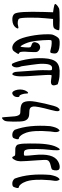

<svg xmlns="http://www.w3.org/2000/svg" viewBox="652 -1532 636 1981"><g transform="rotate(-90 970.5 -541.0)"><path d="M104 -251Q96 -265 95.5 -280Q95 -295 98.5 -314Q102 -333 102 -341Q102 -345 104 -374Q106 -403 107 -428Q108 -453 106 -491Q104 -529 98 -558.5Q92 -588 78 -616.5Q64 -645 43 -661Q25 -664 22 -672.5Q19 -681 28 -706Q33 -721 38.5 -725.5Q44 -730 57 -732Q95 -737 119 -708Q174 -561 157 -342Q145 -276 124 -254Q115 -245 112.5 -244.5Q110 -244 104 -251Z M411 -270Q411 -314 416 -349Q423 -403 424 -480.5Q425 -558 419 -581Q414 -601 406 -607Q398 -613 377 -613Q361 -613 358 -610Q355 -607 355 -592Q355 -570 362 -505Q383 -312 299 -262Q269 -244 241 -243.5Q213 -243 207 -260Q201 -275 204.5 -298Q208 -321 218 -326Q226 -330 252 -336Q304 -347 310 -374Q314 -388 308 -467Q297 -616 297.5 -647.5Q298 -679 309 -702Q330 -746 344 -728Q347 -724 349 -718Q353 -707 359.5 -704.5Q366 -702 394 -702Q417 -702 428.5 -701.5Q440 -701 451.5 -694.5Q463 -688 467 -681.5Q471 -675 475 -654Q479 -633 479.5 -612.5Q480 -592 481 -550Q484 -354 446 -278Q421 -227 413 -251Q411 -257 411 -270Z M607 -251Q599 -265 598.5 -280Q598 -295 601.5 -314Q605 -333 605 -341Q605 -345 607 -374Q609 -403 610 -428Q611 -453 609 -491Q607 -529 601 -558.5Q595 -588 581 -616.5Q567 -645 546 -661Q528 -664 525 -672.5Q522 -681 531 -706Q536 -721 541.5 -725.5Q547 -730 560 -732Q598 -737 622 -708Q677 -561 660 -342Q648 -276 627 -254Q618 -245 615.5 -244.5Q613 -244 607 -251Z M815 -259Q811 -276 827 -334Q868 -486 862 -518Q858 -542 843 -550Q828 -558 789 -558Q727 -558 713 -613Q706 -641 706.5 -717.5Q707 -794 715 -810Q722 -824 733.5 -833Q745 -842 749 -838Q752 -835 756 -775Q759 -727 761.5 -705.5Q764 -684 771.5 -669.5Q779 -655 789 -652Q799 -649 821 -649Q878 -648 898 -627.5Q918 -607 918 -550Q918 -508 892.5 -396Q867 -284 853 -265Q840 -246 829.5 -244.5Q819 -243 815 -259Z M999 -572Q996 -575 996 -592Q996 -609 988 -634Q980 -659 970 -659Q960 -659 960 -678Q960 -714 987 -729Q1015 -744 1030 -701Q1047 -651 1029 -602Q1024 -591 1018 -582Q1005 -564 999 -572Z M1092 -264Q1073 -306 1085.5 -322.5Q1098 -339 1139 -332Q1184 -325 1186 -328Q1187 -328 1187 -330Q1192 -352 1180.5 -501Q1169 -650 1177 -691Q1186 -741 1202.5 -730.5Q1219 -720 1221 -684Q1223 -649 1228 -586.5Q1233 -524 1236 -472Q1239 -420 1237 -375Q1235 -335 1238 -328.5Q1241 -322 1260 -322Q1276 -322 1286 -334.5Q1296 -347 1299.5 -369.5Q1303 -392 1303.5 -417.5Q1304 -443 1300 -476.5Q1296 -510 1292.5 -535.5Q1289 -561 1284.5 -592Q1280 -623 1278 -636Q1255 -692 1276 -725Q1290 -747 1306 -731Q1330 -683 1347.5 -593Q1365 -503 1360.5 -407Q1356 -311 1317 -274Q1277 -238 1195 -245Q1146 -245 1092 -264Z M1410 -304Q1412 -334 1420.5 -339Q1429 -344 1459 -335Q1483 -328 1511 -326.5Q1539 -325 1545 -330Q1552 -338 1546.5 -417.5Q1541 -497 1530 -545Q1527 -557 1522 -572.5Q1517 -588 1511 -601Q1505 -614 1499 -625.5Q1493 -637 1488 -642.5Q1483 -648 1481 -647Q1476 -644 1473 -600Q1470 -556 1474 -548Q1478 -540 1500 -533Q1540 -521 1519 -475Q1507 -450 1482 -446Q1457 -442 1437 -462Q1426 -472 1424.5 -486Q1423 -500 1426 -564Q1430 -606 1428 -627.5Q1426 -649 1423 -654Q1420 -659 1405 -668Q1403 -669 1410.5 -683Q1418 -697 1429 -711Q1440 -725 1445 -727Q1470 -739 1497.5 -726Q1525 -713 1546 -679Q1572 -637 1590 -546Q1608 -455 1608 -365Q1608 -334 1605 -321Q1602 -308 1590 -286Q1572 -252 1552 -247Q1535 -242 1497.5 -244.5Q1460 -247 1441 -255Q1422 -263 1415 -273.5Q1408 -284 1410 -304Z M1669 -300Q1680 -312 1722 -312H1766L1773 -389Q1780 -453 1779.5 -549Q1779 -645 1769 -662Q1762 -673 1737.5 -676Q1713 -679 1692 -672Q1672 -666 1668.5 -673.5Q1665 -681 1679 -699Q1703 -729 1752.5 -732Q1802 -735 1820 -709Q1846 -670 1838 -408L1835 -312L1876 -306Q1917 -300 1920 -291Q1922 -284 1907 -271Q1892 -258 1874 -250Q1859 -244 1757 -244Q1655 -244 1651 -250Q1647 -256 1653.5 -273Q1660 -290 1669 -300Z"/></g></svg>

Font: Amit
Style: Regular
Weight: 400
Version: Version 1.1